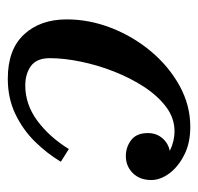

<svg xmlns="http://www.w3.org/2000/svg" viewBox="-28 -482 520 505"><g transform="rotate(90 232.5 -230.0)"><path d="M406 -129.5Q384 -93 352.8 -61.2Q321.5 -29.5 280.2 -9.8Q239 10 187.5 10Q110.5 10 71 -32.8Q31.5 -75.5 31.5 -145Q31.5 -204.5 54 -262.2Q76.5 -320 116 -367Q155.5 -414 206.5 -442Q257.5 -470 314 -470Q357 -470 388.2 -454Q419.5 -438 436.8 -414.5Q454 -391 454 -367.5Q454 -337 435.8 -318.8Q417.5 -300.5 391 -300.5Q367.5 -300.5 349 -314.5Q330.5 -328.5 330.5 -358.5Q330.5 -381 344.2 -396.8Q358 -412.5 377.5 -416Q352.5 -428.5 325.5 -428.5Q291.5 -428.5 262.2 -406.8Q233 -385 209.2 -348.8Q185.5 -312.5 168.5 -269Q151.5 -225.5 142.5 -181.5Q133.5 -137.5 133.5 -100.5Q133.5 -66 154 -51Q174.5 -36 205.5 -36Q255 -36 297.8 -67.5Q340.5 -99 372.5 -150.5Z"/></g></svg>

Font: Bodoni* 06pt Medium
Style: Italic
Weight: 500
Italic angle: -13°
Version: Version 2.3